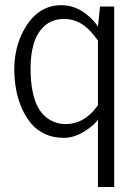

<svg xmlns="http://www.w3.org/2000/svg" viewBox="-20 -541 526 761"><path d="M104.5 -465.8Q152.3 -520.5 223.6 -520.5Q293.5 -520.5 350.6 -458.5Q362.3 -445.8 368.2 -435.1L376.5 -515.1H432.6V200.2H368.2V-68.4Q358.9 -48.8 316.9 -21.7Q274.9 5.4 232.7 5.4Q190.4 5.4 157.5 -10.3Q124.5 -25.9 102.5 -52.5Q80.6 -79.1 65.4 -114.5Q50.3 -149.9 43.5 -188.2Q36.6 -226.6 36.6 -265.1Q36.6 -303.7 44.2 -339.6Q51.8 -375.5 67.4 -408.2Q83 -440.9 104.5 -465.8ZM164.1 -75.2Q198.2 -49.3 239.7 -49.3Q315.9 -49.3 368.2 -124V-380.4Q338.9 -420.4 317.4 -436.5Q280.3 -465.8 234.1 -465.8Q188 -465.8 157.5 -439Q127 -412.1 114 -368.7Q101.1 -325.2 101.1 -270.8Q101.1 -216.3 109.4 -177.2Q117.7 -138.2 131.3 -114.3Q145 -90.3 164.1 -75.2Z"/></svg>

Font: News Cycle
Style: Regular
Weight: 500
Version: Version 0.5.2